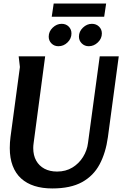

<svg xmlns="http://www.w3.org/2000/svg" viewBox="-20 -1049 699 1080"><path d="M234 -732 169 -243Q168 -236 167.5 -229.5Q167 -223 167 -216Q167 -175 183.5 -145.5Q200 -116 230 -100Q260 -84 301 -84Q350 -84 387 -106.5Q424 -129 447 -166Q470 -203 475 -245L541 -732H648L587 -278Q575 -190 540.5 -125Q506 -60 441.5 -24.5Q377 11 274 11Q218 11 174 -3Q130 -17 99 -45Q68 -73 51.5 -116Q35 -159 35 -216Q35 -232 36 -247Q37 -262 39 -278L92 -672L85 -732ZM282 -1029H577L566 -955H271ZM382 -860.8Q382 -832 360 -810.5Q338 -789 308.7 -789Q285 -789 269.5 -804.7Q254 -820.4 254 -842.8Q254 -872 276.5 -893.5Q298.9 -915 327 -915Q351 -915 366.5 -899.5Q382 -884 382 -860.8ZM553 -860.8Q553 -832 530.5 -810.5Q508 -789 479.2 -789Q456 -789 440 -804.8Q424 -820.5 424 -843Q424 -872 446.5 -893.5Q468.9 -915 497 -915Q521 -915 537 -899.5Q553 -884 553 -860.8Z"/></svg>

Font: Rosario
Style: Italic
Weight: 400
Italic angle: -8.05°
Designer: Hector Gatti
Foundry: Omnibus Type
Version: Version 1.201